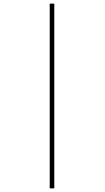

<svg xmlns="http://www.w3.org/2000/svg" viewBox="-20 -783 575 1054"><path d="M253 -763V251H278V-763Z"/></svg>

Font: Noto Sans Arabic UI Th
Style: Regular
Weight: 100
Designer: Monotype Design Team, Nadine Chahine and Nizar Qandah
Foundry: Monotype Imaging Inc.
Version: Version 2.010